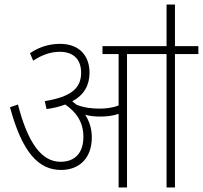

<svg xmlns="http://www.w3.org/2000/svg" viewBox="-20 -825 893 845"><path d="M384 -220C384 -256 375 -289 355 -320C376 -314 399 -312 421 -312C449 -312 477 -315 502 -324V0H539V-587H713V0H750V-587H853V-622H750V-805H713V-622H431V-587H502V-361C475 -350 444 -347 418 -347C388 -347 351 -350 317 -364C311 -369 305 -374 298 -379C350 -407 374 -450 374 -505C374 -577 332 -632 244 -632C196 -632 152 -618 112 -591L126 -558C164 -583 202 -597 243 -597C306 -597 337 -561 337 -505C337 -438 295 -399 177 -380L185 -345C216 -349 243 -356 267 -365C317 -331 347 -286 347 -223C347 -153 311 -113 246 -113C162 -113 102 -198 59 -365L24 -353C78 -153 150 -77 249 -77C328 -77 384 -128 384 -220Z"/></svg>

Font: Noto Sans Devanagari SemiCondensed ExtraLight
Style: Regular
Weight: 200
Width: 4
Designer: Jelle Bosma - Monotype Design Team
Foundry: Monotype Imaging Inc.
Version: Version 2.004